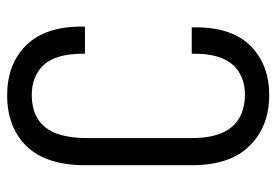

<svg xmlns="http://www.w3.org/2000/svg" viewBox="-134 -604 747 518"><g transform="rotate(-90 239.0 -345.5)"><path d="M51.8 -201.2V-489.3Q51.8 -593.8 103.5 -647.5Q155.3 -699.2 240.2 -699.2Q323.2 -699.2 374 -649.4Q425.8 -597.7 425.8 -498V-489.3H352.5V-496.1Q352.5 -567.4 322.3 -600.6Q292 -632.8 241.2 -632.8Q183.6 -632.8 154.3 -596.7Q125 -560.5 125 -482.4V-200.2Q125 -59.6 241.2 -57.6Q293 -57.6 323.2 -90.8Q352.5 -125 352.5 -192.4V-201.2H423.8V-191.4Q423.8 -91.8 373 -42Q322.3 7.8 241.2 7.8Q156.2 7.8 104.5 -44.9Q51.8 -96.7 51.8 -201.2Z"/></g></svg>

Font: Dinish Condensed
Style: Regular
Weight: 400
Width: 3
Designer: Bert Driehuis
Foundry: Playbeing
Version: Version 3.006; git-39231f3c-release